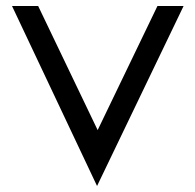

<svg xmlns="http://www.w3.org/2000/svg" viewBox="-20 -600 650 639"><path d="M20 -580 303 19 591 -580H504L305 -167L107 -580Z"/></svg>

Font: Charger Pro
Style: BdExt
Weight: 700
Designer: Jasper
Foundry: Cannot Into Space Fonts
Version: Version 1.09